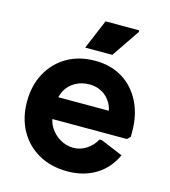

<svg xmlns="http://www.w3.org/2000/svg" viewBox="-109 -805 807 909"><g transform="rotate(15 294.0 -350.5)"><path d="M304 16Q224 16 163.5 -18Q103 -52 69 -113Q35 -174 35 -254Q35 -334 68.5 -395Q102 -456 161 -490Q220 -524 298 -524Q375 -524 432 -489Q489 -454 521 -391Q553 -328 553 -244V-220L538 -205H95V-312H498L423 -285Q423 -322 406.5 -350Q390 -378 362.5 -393.5Q335 -409 301 -409Q263 -409 233 -392.5Q203 -376 186.5 -347.5Q170 -319 170 -282V-229Q170 -194 188.5 -164.5Q207 -135 237.5 -117Q268 -99 304 -99Q336 -99 366 -118Q396 -137 413 -169H425L533 -124Q502 -56 442.5 -20Q383 16 304 16ZM235 -572 296 -717H461V-709L368 -572Z"/></g></svg>

Font: Fustat ExtraBold
Style: Regular
Weight: 800
Designer: Mohamed Gaber, Khaled Hosny, Laura Garcia Mut
Foundry: Kief Type Foundry, Alif Type Foundry, Hard Type Foundry
Version: Version 1.007